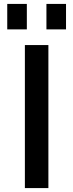

<svg xmlns="http://www.w3.org/2000/svg" viewBox="-20 -960 374 980"><path d="M217 -810V-940H317V-810ZM17 -810V-940H117V-810ZM107 0V-730H227V0Z"/></svg>

Font: M PLUS 1p Medium
Style: Regular
Weight: 500
Version: Version 1.062